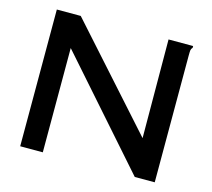

<svg xmlns="http://www.w3.org/2000/svg" viewBox="-92 -734 935 845"><g transform="rotate(15 375.0 -311.5)"><path d="M67 -623H176L578 -174L576 -623H688V-615Q682 -609 681 -602Q680 -595 680 -578V0H589L170 -475V0H67Z"/></g></svg>

Font: Inconsolata ExtraExpanded SemiBold
Style: Regular
Weight: 600
Width: 8
Monospace: yes
Designer: Raph Levien, Cyreal, Brenton Simpson
Foundry: Raph Levien, Cyreal, Google
Version: Version 3.001; ttfautohint (v1.8.2.53-6de2)